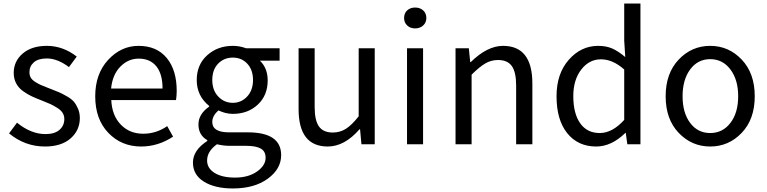

<svg xmlns="http://www.w3.org/2000/svg" viewBox="-20 -816 4340 1086"><path d="M234.4 12.7Q121.1 12.7 31.2 -61.5L76.2 -122.1Q155.3 -57.6 237.3 -57.6Q289.1 -57.6 316.4 -81.5Q343.8 -105.5 343.8 -142.6Q343.8 -162.1 334 -177.7Q324.2 -193.4 302.7 -206.5Q281.2 -219.7 265.6 -227.1Q250 -234.4 219.7 -246.1Q184.6 -259.8 161.1 -270.5Q137.7 -281.2 111.3 -299.8Q85 -318.4 71.3 -344.7Q57.6 -371.1 57.6 -403.3Q57.6 -469.7 108.4 -513.2Q159.2 -556.6 245.1 -556.6Q335.9 -556.6 414.1 -496.1L370.1 -436.5Q304.7 -485.4 245.1 -485.4Q196.3 -485.4 171.4 -463.4Q146.5 -441.4 146.5 -407.2Q146.5 -389.6 154.3 -376.5Q162.1 -363.3 180.2 -352.1Q198.2 -340.8 211.9 -335Q225.6 -329.1 252.9 -318.4Q261.7 -315.4 265.6 -313.5Q298.8 -300.8 314.5 -293.9Q330.1 -287.1 356.9 -272Q383.8 -256.8 397 -241.7Q410.2 -226.6 420.9 -202.1Q431.6 -177.7 431.6 -148.4Q431.6 -79.1 379.4 -33.2Q327.1 12.7 234.4 12.7Z M778.3 12.7Q667 12.7 592.8 -64.5Q518.6 -141.6 518.6 -271.5Q518.6 -398.4 591.8 -477.5Q665 -556.6 763.7 -556.6Q866.2 -556.6 922.9 -488.3Q979.5 -419.9 979.5 -301.8Q979.5 -275.4 975.6 -250H609.4Q613.3 -163.1 663.1 -111.3Q712.9 -59.6 790 -59.6Q863.3 -59.6 925.8 -102.5L959 -43Q874 12.7 778.3 12.7ZM608.4 -315.4H899.4Q899.4 -397.5 864.3 -440.9Q829.1 -484.4 764.6 -484.4Q705.1 -484.4 660.6 -439Q616.2 -393.6 608.4 -315.4Z M1296.9 250Q1195.3 250 1133.3 211.4Q1071.3 172.9 1071.3 103.5Q1071.3 34.2 1152.3 -18.6V-23.4Q1102.5 -51.8 1102.5 -112.3Q1102.5 -170.9 1163.1 -212.9V-216.8Q1092.8 -273.4 1092.8 -363.3Q1092.8 -450.2 1151.9 -503.4Q1210.9 -556.6 1296.9 -556.6Q1335 -556.6 1372.1 -543H1561.5V-472.7H1450.2Q1494.1 -430.7 1494.1 -361.3Q1494.1 -276.4 1438 -224.1Q1381.8 -171.9 1296.9 -171.9Q1256.8 -171.9 1215.8 -191.4Q1180.7 -161.1 1180.7 -126Q1180.7 -67.4 1275.4 -67.4H1381.8Q1570.3 -67.4 1570.3 61.5Q1570.3 139.6 1494.6 194.8Q1418.9 250 1296.9 250ZM1296.9 -234.4Q1344.7 -234.4 1377.9 -270Q1411.1 -305.7 1411.1 -363.3Q1411.1 -420.9 1378.9 -455.6Q1346.7 -490.2 1296.9 -490.2Q1247.1 -490.2 1213.9 -456.1Q1180.7 -421.9 1180.7 -363.3Q1180.7 -305.7 1214.4 -270Q1248 -234.4 1296.9 -234.4ZM1309.6 188.5Q1384.8 188.5 1433.6 154.3Q1482.4 120.1 1482.4 76.2Q1482.4 40 1455.1 24.4Q1427.7 8.8 1371.1 8.8H1277.3Q1244.1 8.8 1207 0Q1151.4 40 1151.4 91.8Q1151.4 135.7 1193.8 162.1Q1236.3 188.5 1309.6 188.5Z M1834 12.7Q1668.9 12.7 1668.9 -199.2V-543H1759.8V-210Q1759.8 -134.8 1784.2 -100.6Q1808.6 -66.4 1862.3 -66.4Q1903.3 -66.4 1936.5 -87.4Q1969.7 -108.4 2008.8 -158.2V-543H2099.6V0H2024.4L2016.6 -85H2013.7Q1928.7 12.7 1834 12.7Z M2282.2 0V-543H2373V0ZM2265.6 -713.9Q2265.6 -741.2 2283.2 -757.3Q2300.8 -773.4 2328.1 -773.4Q2355.5 -773.4 2373.5 -757.3Q2391.6 -741.2 2391.6 -713.9Q2391.6 -688.5 2373.5 -671.9Q2355.5 -655.3 2328.1 -655.3Q2300.8 -655.3 2283.2 -671.9Q2265.6 -688.5 2265.6 -713.9Z M2556.6 0V-543H2631.8L2639.6 -464.8H2642.6Q2736.3 -556.6 2825.2 -556.6Q2991.2 -556.6 2991.2 -343.8V0H2899.4V-332Q2899.4 -408.2 2875 -442.4Q2850.6 -476.6 2796.9 -476.6Q2757.8 -476.6 2724.6 -457Q2691.4 -437.5 2647.5 -393.6V0Z M3352.5 12.7Q3249 12.7 3188.5 -62.5Q3127.9 -137.7 3127.9 -271.5Q3127.9 -399.4 3197.3 -478Q3266.6 -556.6 3363.3 -556.6Q3409.2 -556.6 3443.4 -541.5Q3477.5 -526.4 3516.6 -493.2L3510.7 -586.9V-795.9H3602.5V0H3528.3L3519.5 -64.5H3517.6Q3438.5 12.7 3352.5 12.7ZM3510.7 -137.7V-422.9Q3446.3 -480.5 3378.9 -480.5Q3312.5 -480.5 3267.6 -422.4Q3222.7 -364.3 3222.7 -272.5Q3222.7 -173.8 3261.7 -118.7Q3300.8 -63.5 3372.1 -63.5Q3443.4 -63.5 3510.7 -137.7Z M4175.3 -64.5Q4101.6 12.7 3997.1 12.7Q3892.6 12.7 3818.8 -64.5Q3745.1 -141.6 3745.1 -271.5Q3745.1 -401.4 3818.8 -479Q3892.6 -556.6 3997.1 -556.6Q4101.6 -556.6 4175.3 -479Q4249 -401.4 4249 -271.5Q4249 -141.6 4175.3 -64.5ZM3883.8 -120.6Q3926.8 -63.5 3997.1 -63.5Q4067.4 -63.5 4111.3 -120.6Q4155.3 -177.7 4155.3 -271.5Q4155.3 -365.2 4111.3 -423.3Q4067.4 -481.4 3997.1 -481.4Q3926.8 -481.4 3883.8 -423.3Q3840.8 -365.2 3840.8 -271.5Q3840.8 -177.7 3883.8 -120.6Z"/></svg>

Font: irohakakuC Regular
Style: Regular
Weight: 400
Designer: [Source Han Sans]
Ryoko NISHIZUKA Ë•øÂ°öÊ∂ºÂ≠ê (kana & ideographs); Paul D. Hunt (Latin, Greek & Cyrillic); Wenlong ZHAN
Version: Version 1.001.20160904